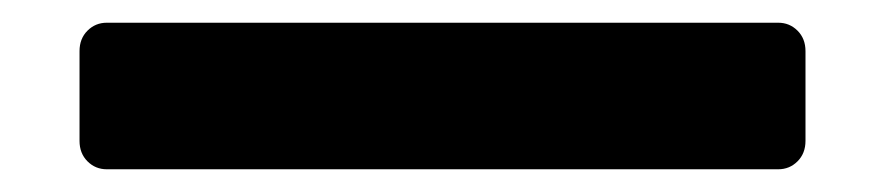

<svg xmlns="http://www.w3.org/2000/svg" viewBox="-20 -85 779 169"><path d="M74 64Q64 64 57 57Q50 50 50 39V-40Q50 -51 57 -58Q64 -65 74 -65H665Q675 -65 682 -58Q689 -51 689 -40V39Q689 50 682 57Q675 64 665 64Z"/></svg>

Font: Rubik Light SemiBold
Style: Regular
Weight: 600
Version: Version 2.300;gftools[0.9.30]